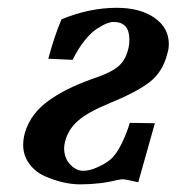

<svg xmlns="http://www.w3.org/2000/svg" viewBox="-20 -465 457 497"><path d="M380.9 -146 337.9 6.8Q304.7 -1 296.9 -1Q294.9 -1 290.8 -0.2Q286.6 0.5 283.2 1Q239.3 12.2 187 12.2Q166 12.2 142.6 6.8Q119.1 1.5 95.2 -9.3Q71.3 -20 55.7 -41.3Q40 -62.5 40 -89.8Q40 -104 43.9 -119.1Q51.3 -146.5 68.8 -169.2Q86.4 -191.9 113.3 -209.7Q140.1 -227.5 169.2 -240.7Q198.2 -253.9 236.8 -267.1Q272.9 -280.3 289.8 -296.4Q306.6 -312.5 313 -342.8Q314.9 -349.6 314.9 -362.8Q314.9 -408.2 273.9 -408.2Q266.6 -408.2 255.9 -404.1Q245.1 -399.9 230.2 -390.1Q215.3 -380.4 198.7 -359.6Q182.1 -338.9 168 -310.1L105 -313Q121.1 -372.6 139.2 -415Q211.4 -444.8 282.2 -444.8Q342.8 -444.8 379.9 -418.9Q417 -393.1 417 -351.1Q417 -337.9 413.1 -326.2Q401.4 -278.8 367.2 -252.4Q333 -226.1 261.2 -196.8Q207.5 -174.8 181.4 -151.9Q155.3 -128.9 147.9 -96.2Q146 -86.4 146 -82Q146 -55.7 161.6 -39.3Q177.2 -22.9 194.8 -22.9Q212.9 -22.9 232.4 -32.2Q252 -41 264.2 -50.8Q280.8 -64 294.9 -93.3Q309.1 -122.6 315.9 -147Z"/></svg>

Font: Linux Libertine G
Style: Semibold Italic
Weight: 600
Italic angle: -11.5°
Designer: Philipp H. Poll
Foundry: Philipp H. Poll
Version: Version 5.1.1